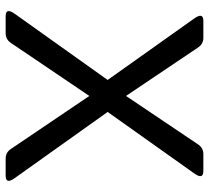

<svg xmlns="http://www.w3.org/2000/svg" viewBox="-50 -690 740 680"><g transform="rotate(90 320.0 -350.0)"><path d="M37.6 0Q5.9 0 28.8 -32.2L263.2 -361.3L45.4 -668Q22.5 -700.2 54.2 -700.2H114.3Q135.7 -700.2 148.4 -681.2L319.8 -426.3L491.2 -681.2Q503.9 -700.2 525.4 -700.2H585.4Q617.2 -700.2 594.2 -668L376.5 -361.3L610.8 -32.2Q633.8 0 602.1 0H541.5Q520 0 507.3 -19L319.8 -296.4L132.3 -19Q119.6 0 98.1 0Z"/></g></svg>

Font: Istok
Style: Regular
Weight: 500
Designer: Andrey V. Panov
Foundry: Andrey V. Panov
Version: Version 1.0.3